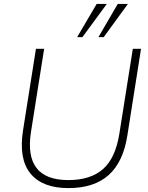

<svg xmlns="http://www.w3.org/2000/svg" viewBox="-20 -955 760 983"><path d="M330 8Q197 8 136 -66.5Q75 -141 98 -288L164 -705H206L139 -282Q99 -33 330 -33Q443 -33 507 -89Q571 -145 591 -270L660 -705H702L632 -261Q611 -126 536.5 -59Q462 8 330 8ZM375 -765 475 -935H527L402 -765ZM484 -765 583 -935H635L511 -765Z"/></svg>

Font: Nunito Sans ExtraLight
Style: Italic
Weight: 200
Italic angle: -9°
Designer: Vernon Adams
Foundry: Vernon Adams
Version: Version 3.006; ttfautohint (v1.8.3)